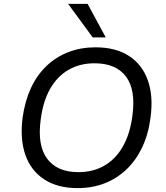

<svg xmlns="http://www.w3.org/2000/svg" viewBox="-20 -957 855 986"><path d="M378 9Q276 9 207.5 -35.5Q139 -80 110.5 -161Q82 -242 96 -353Q108 -438 139 -505Q170 -572 219 -618.5Q268 -665 331.5 -689.5Q395 -714 470 -714Q574 -714 642 -670Q710 -626 739 -545Q768 -464 753 -353Q742 -267 710 -200Q678 -133 629 -86.5Q580 -40 517 -15.5Q454 9 378 9ZM382 -73Q459 -73 517 -107Q575 -141 611.5 -205.5Q648 -270 660 -363Q678 -497 626.5 -564.5Q575 -632 466 -632Q390 -632 332 -598.5Q274 -565 237.5 -501Q201 -437 189 -343Q171 -210 222.5 -141.5Q274 -73 382 -73ZM456 -765 330 -937H430L523 -765Z"/></svg>

Font: Nunito Sans 7pt
Style: Italic
Weight: 400
Italic angle: -9°
Designer: Vernon Adams
Foundry: Vernon Adams
Version: Version 3.101;gftools[0.9.27]